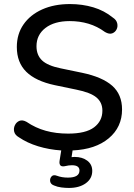

<svg xmlns="http://www.w3.org/2000/svg" viewBox="-20 -734 660 947"><path d="M320 193Q302 193 282.5 190.5Q263 188 247 181Q230 175 227.5 161Q225 147 234 136.5Q243 126 261 133Q285 142 315 142Q372 142 372 107Q372 81 335 81Q319 81 303 85Q287 89 279 83Q271 75 274 58L282 8Q222 4 168 -12.5Q114 -29 73 -57Q54 -68 50 -84.5Q46 -101 53.5 -116.5Q61 -132 76 -138Q91 -144 111 -133Q155 -103 205.5 -89Q256 -75 316 -75Q403 -75 444 -106Q485 -137 485 -188Q485 -229 455.5 -253.5Q426 -278 356 -292L250 -314Q156 -334 109.5 -380Q63 -426 63 -502Q63 -566 96 -613.5Q129 -661 188 -687.5Q247 -714 325 -714Q386 -714 440 -698Q494 -682 537 -647Q554 -636 558 -619.5Q562 -603 555 -589Q548 -575 533.5 -569.5Q519 -564 498 -576Q460 -604 416.5 -617Q373 -630 324 -630Q248 -630 204 -596Q160 -562 160 -506Q160 -462 187.5 -436Q215 -410 279 -397L385 -375Q485 -354 533.5 -311Q582 -268 582 -194Q582 -107 516.5 -52Q451 3 338 8L333 41L348 40Q386 40 410.5 58.5Q435 77 435 109Q435 147 403 170Q371 193 320 193Z"/></svg>

Font: Chiron GoRound TC
Style: Regular
Weight: 400
Designer: Ryoko NISHIZUKA 西塚涼子 (kana, bopomofo & ideographs); Paul D. Hunt (Latin, Greek & Cyrillic); Sandoll Communications 산돌커뮤니
Foundry: Adobe
Version: Version 1.000;hotconv 1.1.1;makeotfexe 2.6.0